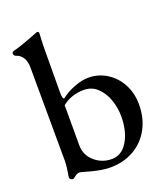

<svg xmlns="http://www.w3.org/2000/svg" viewBox="-133 -799 791 906"><g transform="rotate(-20 262.5 -345.5)"><path d="M174 0 152 -6Q126 -14 119 -14Q107 -14 92 -1Q84 5 81 5Q75 5 70 1Q65 -3 65 -8Q65 -15 68 -30Q69 -36 71.5 -54.5Q74 -73 74 -89L72 -560Q72 -587 61 -606.5Q50 -626 29 -633Q16 -637 16 -648Q16 -658 28 -660Q58 -666 149 -702Q155 -705 159 -705Q167 -705 167 -696Q167 -692 165.5 -665.5Q164 -639 164 -606L163 -398Q163 -367 172 -367Q203 -391 241.5 -405.5Q280 -420 312 -420Q362 -420 404 -393.5Q446 -367 470 -321.5Q494 -276 494 -220Q494 -151 465 -98Q436 -45 384 -15.5Q332 14 265 14Q228 14 174 0ZM396 -196Q396 -238 382 -278.5Q368 -319 340 -346Q312 -373 271 -373Q239 -373 211 -363Q183 -353 163 -336V-135Q163 -85 200 -53Q237 -21 286 -21Q336 -21 366 -71Q396 -121 396 -196Z"/></g></svg>

Font: EB Garamond Medium
Style: Regular
Weight: 500
Designer: Georg Duffner and Octavio Pardo
Foundry: Georg Duffner
Version: Version 1.000